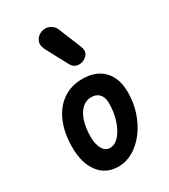

<svg xmlns="http://www.w3.org/2000/svg" viewBox="-206 -941 917 1043"><g transform="rotate(-30 253.0 -419.5)"><path d="M223 5.5Q145 5.5 100.5 -52.8Q56 -111 56 -210.5Q56 -301 84.8 -367.5Q113.5 -434 165.8 -470Q218 -506 288.5 -506Q372.5 -506 420 -457.2Q467.5 -408.5 467.5 -319.5Q467.5 -254 447.8 -195.2Q428 -136.5 394 -91.5Q360 -46.5 315.8 -20.5Q271.5 5.5 223 5.5ZM233 -105.5Q264.5 -105.5 290.8 -135.2Q317 -165 333 -213.8Q349 -262.5 349 -320Q349 -357 330.5 -376.5Q312 -396 280.5 -396Q248 -396 223.2 -373.2Q198.5 -350.5 184.8 -308.8Q171 -267 171 -210Q171 -162 187.8 -133.8Q204.5 -105.5 233 -105.5ZM346 -590Q325.5 -579 302.2 -583.5Q279 -588 265 -614L196 -743Q176 -780.5 189 -806Q202 -831.5 228.5 -840Q255.5 -849 279.5 -837.2Q303.5 -825.5 313.5 -800.5L370.5 -661Q381 -634.5 373 -617.5Q365 -600.5 346 -590Z"/></g></svg>

Font: Edu AU VIC WA NT Pre SemiBold
Style: Regular
Weight: 600
Designer: Tina and Corey Anderson, Eben Sorkin, Mirko Velimirovic
Foundry: Google for Education
Version: Version 1.001